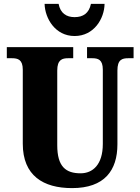

<svg xmlns="http://www.w3.org/2000/svg" viewBox="-20 -956 720 986"><path d="M363 -771C463 -771 516 -861 517 -936H447C437 -888 407 -868 363 -868C321 -868 290 -888 281 -936H209C211 -861 264 -771 363 -771ZM350 10C517 10 583 -81 583 -215V-594C583 -650 607 -657 639 -657H666V-714H427V-657H453C484 -657 508 -650 508 -598V-217C508 -110 456 -66 394 -66C318 -66 274 -100 274 -210V-594C274 -650 300 -657 330 -657H356V-714H15V-657H41C72 -657 97 -650 97 -598V-218C97 -54 202 10 350 10Z"/></svg>

Font: Noto Serif Georgian Condensed Black
Style: Regular
Weight: 900
Width: 3
Designer: Monotype Design Team, Akaki Razmadze
Foundry: Google LLC
Version: Version 2.003